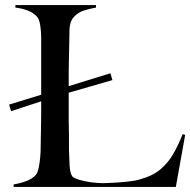

<svg xmlns="http://www.w3.org/2000/svg" viewBox="-20 -740 753 760"><path d="M34 0V-10Q59 -14 83.5 -23Q108 -32 122 -48Q129 -56 133 -75Q137 -94 139 -116Q141 -138 141 -156Q141 -167 141.5 -192Q142 -217 142.5 -243.5Q143 -270 143 -286V-339L24 -300L16 -326L143 -365V-592Q143 -614 139.5 -638Q136 -662 128 -672Q114 -689 90.5 -698Q67 -707 41 -710V-720H360V-710Q336 -706 312.5 -698.5Q289 -691 272.5 -673Q256 -655 255 -622Q255 -611 254.5 -588Q254 -565 253.5 -538.5Q253 -512 252.5 -489.5Q252 -467 252 -457V-399L417 -450L425 -423L252 -373V-260Q252 -234 253 -207Q253 -180 253 -146Q254 -114 255.5 -85Q257 -56 266 -42Q272 -35 293 -28.5Q314 -22 340 -18.5Q366 -15 388 -15Q400 -15 427.5 -16.5Q455 -18 484.5 -21Q514 -24 534 -30Q585 -44 615.5 -70Q646 -96 666 -131Q686 -166 703 -209L713 -206L676 0Z"/></svg>

Font: Mulat Addis
Style: Regular
Weight: 400
Designer: Fasil fikreab
Version: Version 1.001; ttfautohint (v1.8.3)